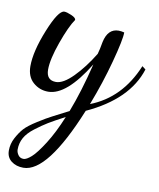

<svg xmlns="http://www.w3.org/2000/svg" viewBox="-91 -366 583 703"><g transform="rotate(10 200.5 -14.5)"><path d="M114 77 174 46Q204 -31 230 -137Q152 -10 84 -10Q52 -10 28 -31Q4 -52 4 -91Q4 -146 37 -227.5Q70 -309 92 -309Q101 -309 118.5 -301.5Q136 -294 136 -286Q116 -257 93 -192.5Q70 -128 70 -90Q70 -50 106 -50Q133 -50 169.5 -87Q206 -124 239 -178Q244 -195 249 -224Q260 -275 300 -275Q309 -275 321 -272Q321 -245 298.5 -161Q276 -77 243 8Q356 -36 408 -162L421 -152Q384 -35 232 35Q132 280 43 280Q16 280 -2 266Q-20 252 -20 227Q-20 202 -8 179.5Q4 157 17.5 142Q31 127 63.5 106.5Q96 86 114 77ZM11 218Q11 228 18 238Q25 248 38 248Q49 248 67 232Q85 216 112 173.5Q139 131 164 70Q124 91 103.5 103.5Q83 116 58 135Q33 154 22 174Q11 194 11 218Z"/></g></svg>

Font: DancingScriptRegular
Style: Regular
Weight: 400
Designer: Pablo Impallari
Foundry: Pablo Impallari. www.impallari.com
Version: Version 1.002